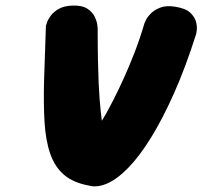

<svg xmlns="http://www.w3.org/2000/svg" viewBox="-20 -668 728 690"><path d="M300 -1Q244 -11 210.5 -39.5Q177 -68 160.5 -115.5Q144 -163 140 -230Q136 -297 138.5 -383Q141 -469 145 -575Q145 -575 148.5 -586Q152 -597 162 -611Q172 -625 191 -636Q210 -647 242 -648Q275 -649 293.5 -637Q312 -625 320 -608.5Q328 -592 329.5 -579.5Q331 -567 331 -567Q331 -502 332 -453.5Q333 -405 334.5 -370.5Q336 -336 338 -311Q340 -286 342 -268Q344 -250 346 -234Q349 -238 360 -257.5Q371 -277 388 -310Q405 -343 424.5 -386Q444 -429 463.5 -479Q483 -529 499 -584Q499 -584 504 -595Q509 -606 521.5 -619Q534 -632 555.5 -640.5Q577 -649 609 -644Q647 -638 663.5 -622.5Q680 -607 684.5 -589.5Q689 -572 687 -559Q685 -546 685 -546Q647 -426 605.5 -333Q564 -240 522.5 -173Q481 -106 441 -65Q401 -24 365 -8.5Q329 7 300 -1Z"/></svg>

Font: Sour Gummy Black
Style: Italic
Weight: 900
Italic angle: -11.3°
Designer: Stefie Justprince
Foundry: Eifetstype
Version: Version 1.000